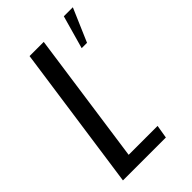

<svg xmlns="http://www.w3.org/2000/svg" viewBox="-190 -671 737 737"><g transform="rotate(-45 178.0 -303.0)"><path d="M22 0 106 -591H183L107 -54H264L255 0ZM269 -471 307 -606H356L298 -471Z"/></g></svg>

Font: Alumni Sans Medium
Style: Italic
Weight: 500
Italic angle: -8°
Designer: Robert E. Leuschke
Foundry: Robert E. Leuschke
Version: Version 1.016